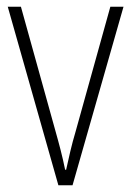

<svg xmlns="http://www.w3.org/2000/svg" viewBox="-20 -549 390 569"><path d="M153 0H195L346 -529H307L204 -159C192 -119 184 -82 176 -46H173C165 -86 155 -123 144 -162L42 -529H3Z"/></svg>

Font: Noto Sans Gujarati Condensed ExtraLight
Style: Regular
Weight: 200
Width: 3
Designer: Jelle Bosma - Monotype Design Team, Universal Thirst
Foundry: Monotype Imaging Inc.
Version: Version 2.106